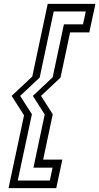

<svg xmlns="http://www.w3.org/2000/svg" viewBox="-20 -770 512 990"><path d="M144.5 -181 71.5 161H237L251 94.5H152.5L210.5 -180L149.5 -275.5L251.5 -371.5L309.5 -644.5H408L422.5 -711H257L184.5 -370L84 -275.5ZM252 -181 202.5 53H301.5L270 200H24L104 -175.5L40 -275.5L146.5 -375.5L226 -750H472L440.5 -603H341.5L292 -370L191.5 -275.5Z"/></svg>

Font: Tourney
Style: Italic
Weight: 400
Italic angle: -12°
Version: Version 1.015